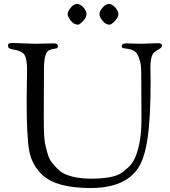

<svg xmlns="http://www.w3.org/2000/svg" viewBox="-20 -926 855 965"><path d="M320 -855C320 -845.7 325.3 -834.5 336 -821.5C346.7 -808.5 358.7 -802 372 -802C377.3 -802 385.8 -808.2 397.5 -820.5C409.2 -832.8 415 -844.3 415 -855C415 -865.7 409.8 -876.8 399.5 -888.5C389.2 -900.2 378.5 -906 367.5 -906C356.5 -906 345.8 -899.8 335.5 -887.5C325.2 -875.2 320 -864.3 320 -855ZM480 -855C480 -845.7 485.2 -834.5 495.5 -821.5C505.8 -808.5 517.7 -802 531 -802C537 -802 545.8 -808.2 557.5 -820.5C569.2 -832.8 575 -844.3 575 -855C575 -865.7 569.8 -876.8 559.5 -888.5C549.2 -900.2 538.5 -906 527.5 -906C516.5 -906 505.8 -899.8 495.5 -887.5C485.2 -875.2 480 -864.3 480 -855ZM114 -431V-414C114 -297.3 118.3 -215.2 127 -167.5C135.7 -119.8 158.3 -79 195 -45C241.7 -2.3 321.7 19 435 19C548.3 19 627.3 -13.3 672 -78C694 -108.7 710.3 -158 721 -226C731.7 -294 737 -392 737 -520L736 -587C736 -617 739.7 -639 747 -653C750.3 -659.7 759.2 -667.2 773.5 -675.5C787.8 -683.8 795 -690.7 795 -696C795 -704.7 788 -709 774 -709L689 -706L612 -708C598.7 -708 592 -702.7 592 -692C592 -687.3 595.3 -684.5 602 -683.5L628 -679.5C638.7 -677.8 648.3 -674 657 -668C665.7 -662 672.8 -651 678.5 -635C684.2 -619 687.5 -604.3 688.5 -591C689.5 -577.7 690 -559.3 690 -536L691 -324C691 -248 680.7 -185.3 660 -136C651.3 -115.3 639.2 -97.8 623.5 -83.5C607.8 -69.2 594 -58.7 582 -52C554 -36 504 -28 432 -28C386 -28 345 -35.3 309 -50C293.7 -56.7 280.2 -66 268.5 -78C256.8 -90 247.2 -101 239.5 -111C231.8 -121 225.3 -134.5 220 -151.5C214.7 -168.5 210 -187 206 -207C202 -227 200 -270 200 -336L201 -552V-580C201 -632.7 209.3 -663.7 226 -673C232.7 -677 239.5 -679.3 246.5 -680C253.5 -680.7 259.3 -681.7 264 -683C268.7 -684.3 271 -688 271 -694C271 -703.3 264 -708 250 -708L156 -706L43 -710C35.7 -710 30 -709.2 26 -707.5C22 -705.8 20 -702.3 20 -697C20 -686.3 27.3 -680 42 -678C74 -673.3 94.3 -664.2 103 -650.5C111.7 -636.8 116 -611.7 116 -575Z"/></svg>

Font: Sorts Mill Goudy
Style: Regular
Weight: 400
Version: Version 003.101